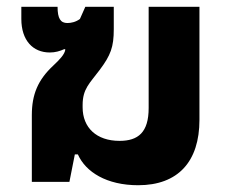

<svg xmlns="http://www.w3.org/2000/svg" viewBox="-20 -537 679 567"><path d="M388 10C506 10 569 -60 569 -183V-517H419V-218C419 -146 388 -121 333 -121C265 -121 224 -160 224 -220V-227C224 -275 245 -291 274 -330C307 -374 316 -398 316 -451V-517H232L216 -481C204 -472 190 -469 179 -469C159 -469 150 -482 150 -517H43V-481C43 -418 77 -382 127 -382C143 -382 157 -386 170 -392L173 -391C171 -376 156 -361 137 -343C92 -301 74 -258 74 -197V0H185L201 -81H210C233 -29 295 10 388 10Z"/></svg>

Font: Noto Sans Thai UI
Style: Bold
Weight: 700
Designer: Monotype Design Team
Foundry: Monotype Imaging Inc.
Version: Version 2.000